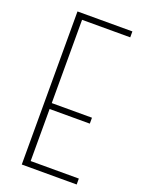

<svg xmlns="http://www.w3.org/2000/svg" viewBox="-143 -817 659 884"><g transform="rotate(20 187.0 -375.0)"><path d="M79 -750H348V-721H112V-313H309V-284H112V-29H348V0H79Z"/></g></svg>

Font: Poiret One
Style: Regular
Weight: 400
Designer: Denis Masharov (denis.masharov@gmail.com), Cyreal (Charset Expansion)
Foundry: Denis Masharov
Version: Version 1.101